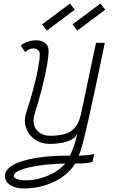

<svg xmlns="http://www.w3.org/2000/svg" viewBox="-20 -860 640 1086"><path d="M115 206Q67 206 37.5 186.5Q8 167 8 136Q8 100 52.5 74Q97 48 179.5 34Q262 20 375 20Q385 3 393.5 -21Q402 -45 408.5 -68.5Q415 -92 417 -106Q410 -83 383 -69.5Q356 -56 323.5 -51Q291 -46 265 -46Q213 -46 177 -71.5Q141 -97 127.5 -137Q114 -177 127 -219Q151 -291 168.5 -357Q186 -423 195.5 -474Q205 -525 205 -553Q205 -568 195 -577Q185 -586 168 -586Q157 -586 144.5 -580.5Q132 -575 122 -565L98 -602Q112 -616 136.5 -624Q161 -632 186 -632Q217 -632 236 -616Q255 -600 255 -574Q255 -544 245.5 -489Q236 -434 218.5 -364.5Q201 -295 177 -219Q159 -161 186 -126.5Q213 -92 265 -92Q304 -92 339.5 -100Q375 -108 401 -135Q427 -162 439 -219L523 -618H573Q543 -475 519.5 -363.5Q496 -252 478 -173Q460 -94 447 -45.5Q434 3 425 20Q446 20 460.5 19Q475 18 487.5 16Q500 14 513 11L503 56Q478 63 451.5 64Q425 65 405 65Q380 107 335.5 139Q291 171 234 188.5Q177 206 115 206ZM127 160Q189 160 250.5 134Q312 108 349 65Q262 67 196.5 77Q131 87 94.5 102Q58 117 58 136Q58 146 77 153Q96 160 127 160ZM417 -687 390 -722 548 -840 575 -805ZM245 -687 218 -722 376 -840 403 -805Z"/></svg>

Font: Victor Mono Thin
Style: Italic
Weight: 100
Italic angle: -12°
Monospace: yes
Designer: Rune Bjørnerås
Version: Version 1.561;gftools[0.9.30]